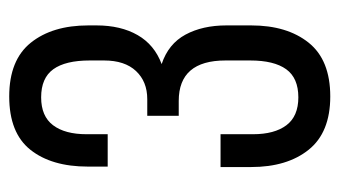

<svg xmlns="http://www.w3.org/2000/svg" viewBox="-184 -564 754 427"><g transform="rotate(-90 193.5 -350.0)"><path d="M193 -707Q274 -707 312.5 -659Q351 -611 351 -531V-513Q351 -459 329.5 -421.5Q308 -384 265 -368Q310 -353 330.5 -315Q351 -277 351 -224V-169Q351 -89 312.5 -41Q274 7 193 7Q113 7 74.5 -41Q36 -89 36 -169V-237H109V-165Q109 -117 129 -90.5Q149 -64 191 -64Q234 -64 253.5 -91Q273 -118 273 -171V-226Q273 -330 183 -330H150V-400H187Q226 -400 249.5 -425Q273 -450 273 -496V-528Q273 -582 253.5 -609Q234 -636 191 -636Q149 -636 129 -609.5Q109 -583 109 -535V-488H37V-532Q37 -613 74.5 -660Q112 -707 193 -707Z"/></g></svg>

Font: Bebas Neue Regular
Style: Regular
Weight: 400
Designer: Ryoichi Tsunekawa & LGV (GE)
Foundry: Free Software Foundation, Inc.
Version: Version 1.003 August 13, 2016